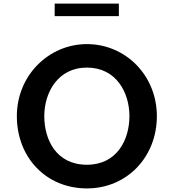

<svg xmlns="http://www.w3.org/2000/svg" viewBox="-20 -1061 973 1071"><path d="M285 -1041V-971H643V-1041ZM74 -413C74 -184.5 235.3 -10 465 -10C687.7 -10 855 -184.8 855 -413C855 -640.7 679.9 -815 465 -815C252.1 -815 74 -640.6 74 -413ZM227 -413C227 -543.6 301.6 -684 465 -684C629.5 -684 702 -543.3 702 -413C702 -283.2 633.6 -142 465 -142C292.5 -142 227 -283.4 227 -413Z"/></svg>

Font: Hussar Ekologiczny
Style: Regular
Weight: 400
Foundry: Cannot Into Space Fonts
Version: Version 0.97